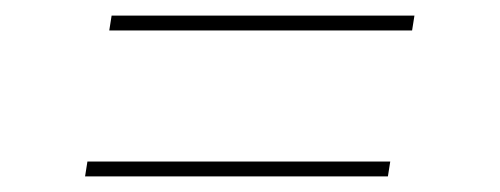

<svg xmlns="http://www.w3.org/2000/svg" viewBox="-20 -463 640 246"><path d="M508 -424H120L123 -443H511ZM477 -237H89L92 -256H480Z"/></svg>

Font: Iosevka HT Thin Extended
Style: Italic
Weight: 100
Width: 7
Italic angle: -9°
Monospace: yes
Designer: Belleve Invis
Foundry: Belleve Invis
Version: Version 32.3.0; ttfautohint (v1.8.4)